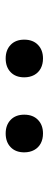

<svg xmlns="http://www.w3.org/2000/svg" viewBox="226 -1036 168 660"><g transform="rotate(-90 310.0 -706.0)"><path d="M116.3 -706.7Q116.3 -736.3 134.1 -753.4Q151.8 -770.5 181.2 -770.5Q210.2 -770.5 228 -753.4Q245.8 -736.3 245.8 -706.7Q245.8 -676.8 228 -659.5Q210.2 -642.2 181.2 -642.2Q161.8 -642.2 147.2 -649.9Q132.5 -657.7 124.4 -672.4Q116.3 -687.2 116.3 -706.7ZM374.2 -706.7Q374.2 -736.3 391.9 -753.4Q409.7 -770.5 439 -770.5Q468 -770.5 485.8 -753.4Q503.7 -736.3 503.7 -706.7Q503.7 -676.8 485.8 -659.5Q468 -642.2 439 -642.2Q419.7 -642.2 405 -649.9Q390.3 -657.7 382.2 -672.4Q374.2 -687.2 374.2 -706.7Z"/></g></svg>

Font: Monaspace Xenon Var ExtraLight
Style: Regular
Weight: 200
Designer: Riley Cran and the Lettermatic Team
Version: Version 1.200 (Monaspace Xenon Var)